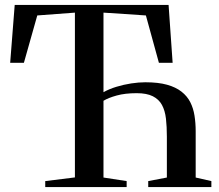

<svg xmlns="http://www.w3.org/2000/svg" viewBox="-20 -763 892 783"><path d="M164.5 0V-24.5L285.5 -39.5V-711.5L132 -700L77.5 -507H21.5L40 -743H667.5L684 -507H628L575 -700L402 -711.5V-387Q425 -400 454.5 -409Q484 -418 515 -422.8Q546 -427.5 572.5 -427.5Q625 -427.5 661 -417.5Q697 -407.5 720.2 -389.2Q743.5 -371 756 -346.2Q768.5 -321.5 773.2 -291.5Q778 -261.5 778 -228V-39L842 -24.5V0H584.5V-24.5L660.5 -39V-205.5Q660.5 -246.5 656.8 -279.2Q653 -312 640.5 -335Q628 -358 603.2 -370.5Q578.5 -383 537.5 -383Q490 -383 455.8 -373.5Q421.5 -364 402 -352V-39L496.5 -24.5V0Z"/></svg>

Font: Merriweather 120pt Medium
Style: Regular
Weight: 500
Version: Version 2.100